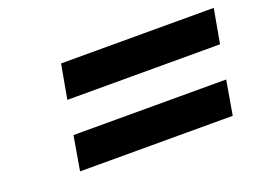

<svg xmlns="http://www.w3.org/2000/svg" viewBox="-65 -678 869 644"><g transform="rotate(-20 369.0 -356.0)"><path d="M736 -537 714 -415H169L191 -537ZM693 -297 672 -175H127L148 -297Z"/></g></svg>

Font: Fz Poppins SemBd
Style: Italic
Weight: 600
Italic angle: -10°
Designer: Ninad Kale (Devanagari), Jonny Pinhorn (Latin)
Foundry: Indian Type Foundry
Version: Vit hóa bi Vntype.Com & FontZin.Com